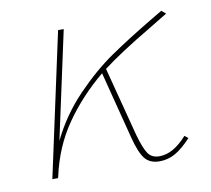

<svg xmlns="http://www.w3.org/2000/svg" viewBox="-55 -471 588 536"><g transform="rotate(-10 238.5 -203.5)"><path d="M447 -47Q423 -21 402 -9Q381 3 357 3Q329 3 315 -15Q301 -33 290 -76L241 -267Q177 -214 132.5 -150Q88 -86 70 -3L69 0H53L141 -407H157L91 -102Q124 -170 176 -224Q228 -278 280.5 -314Q333 -350 407 -394L434 -410L446 -400L395 -369Q302 -314 254 -277L305 -81Q316 -42 326.5 -26.5Q337 -11 359 -11Q398 -11 437 -55Z"/></g></svg>

Font: Ysabeau Thin
Style: Italic
Weight: 200
Italic angle: -12°
Designer: Christian Thalmann (Catharsis Fonts)
Version: Version 0.003